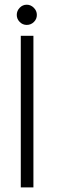

<svg xmlns="http://www.w3.org/2000/svg" viewBox="-20 -816 256 836"><path d="M96.5 -795.5Q114 -795.5 127.2 -782.2Q140.5 -769 140.5 -751Q140.5 -733 127.5 -720.2Q114.5 -707.5 96.5 -707.5Q78.5 -707.5 65.8 -720.5Q53 -733.5 53 -751Q53 -769 65.8 -782.2Q78.5 -795.5 96.5 -795.5ZM70.5 -660H125.5V0H70.5Z"/></svg>

Font: League Spartan Light
Style: Regular
Weight: 277
Foundry: The League of Moveable Type
Version: Version 2.002